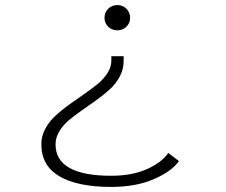

<svg xmlns="http://www.w3.org/2000/svg" viewBox="-20 -726 890 757"><path d="M493 -655.5Q493 -635 478.5 -620.8Q464 -606.5 442.5 -606.5Q421 -606.5 406.5 -620.8Q392 -635 392 -655.5Q392 -677 406.5 -691.5Q421 -706 442.5 -706Q464 -706 478.5 -691.5Q493 -677 493 -655.5ZM467.5 -504.5V-485.5Q467.5 -454 452.8 -425.5Q438 -397 414.2 -375Q390.5 -353 361.8 -332.5Q333 -312 304.5 -292.2Q276 -272.5 252.2 -252.5Q228.5 -232.5 213.8 -208Q199 -183.5 199 -157Q199 -33 418.5 -33Q500 -33 558.8 -59Q617.5 -85 643.5 -123L685.5 -91Q657.5 -50.5 586.8 -19.8Q516 11 418.5 11Q286 11 214.5 -30.8Q143 -72.5 143 -157.5Q143 -189 158.2 -217.8Q173.5 -246.5 197.8 -269Q222 -291.5 251.5 -312.8Q281 -334 310.5 -354.2Q340 -374.5 364.2 -394.2Q388.5 -414 403.8 -438Q419 -462 419 -487V-504.5Z"/></svg>

Font: League Mono Wide UltraLight
Style: Regular
Weight: 200
Width: 8
Designer: Tyler Finck
Foundry: The League of Moveable Type / Tyler Finck
Version: Version 2.210